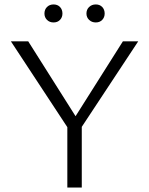

<svg xmlns="http://www.w3.org/2000/svg" viewBox="-20 -844 671 864"><path d="M296 -252 29 -658H107L339 -291ZM283 0V-291H348V0ZM336 -255 301 -291 533 -658H602ZM221 -743Q203 -743 191.5 -754.5Q180 -766 180 -783Q180 -801 191.5 -812.5Q203 -824 221 -824Q239 -824 250 -812.5Q261 -801 261 -783Q261 -766 250 -754.5Q239 -743 221 -743ZM411 -743Q393 -743 381 -754.5Q369 -766 369 -783Q369 -801 381 -812.5Q393 -824 411 -824Q429 -824 440 -812.5Q451 -801 451 -783Q451 -766 440 -754.5Q429 -743 411 -743Z"/></svg>

Font: Ysabeau Office Light
Style: Regular
Weight: 300
Designer: Christian Thalmann (Catharsis Fonts)
Version: Version 2.001;gftools[0.9.30]; featfreeze: tnum,lnum,ss02